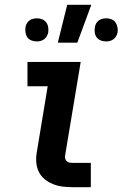

<svg xmlns="http://www.w3.org/2000/svg" viewBox="-20 -777 509 797"><path d="M282 0Q261 0 240 -2.5Q219 -5 199.5 -13Q180 -21 164.5 -34Q149 -47 140.5 -65Q132 -83 130.5 -104Q129 -125 133 -147L178 -419H94V-520H315L250 -130Q249 -124 251 -117.5Q253 -111 258 -107Q263 -103 269 -102Q275 -101 282 -101H357V0ZM421 -605Q409 -605 398.5 -609Q388 -613 381.5 -621.5Q375 -630 373.5 -641.5Q372 -653 374 -665Q375 -672 379 -679.5Q383 -687 390 -692Q397 -697 405 -699Q413 -701 421 -701Q432 -701 442.5 -697Q453 -693 459 -684.5Q465 -676 467.5 -664.5Q470 -653 468 -641Q466 -634 462 -626.5Q458 -619 451 -614Q444 -609 436 -607Q428 -605 421 -605ZM133 -605Q122 -605 111 -609Q100 -613 94 -621.5Q88 -630 86 -641.5Q84 -653 86 -665Q87 -672 91 -679.5Q95 -687 102 -692Q109 -697 117.5 -699Q126 -701 133 -701Q145 -701 155 -697Q165 -693 171.5 -684.5Q178 -676 180 -664.5Q182 -653 180 -641Q178 -634 174 -626.5Q170 -619 163 -614Q156 -609 148.5 -607Q141 -605 133 -605ZM220 -600 259 -757H359L301 -600Z"/></svg>

Font: Iosevka Etoile
Style: Bold Italic
Weight: 700
Italic angle: -9°
Designer: Belleve Invis
Foundry: Belleve Invis
Version: Version 28.1.0; ttfautohint (v1.8.4)